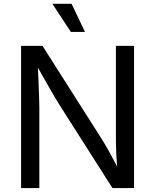

<svg xmlns="http://www.w3.org/2000/svg" viewBox="-20 -962 793 982"><path d="M87.9 -727.5H197.3L493.2 -262.2Q502.9 -247.1 514.6 -227.8Q526.4 -208.5 538.6 -186Q571.8 -126.5 595.2 -75.7H582Q577.6 -116.2 574.7 -175.8Q573.2 -203.6 573 -231.7Q572.8 -259.8 572.8 -281.2V-727.5H665.5V0H555.2L291.5 -414.1Q259.8 -464.4 235.8 -506.8Q219.2 -535.6 199.5 -570.8Q179.7 -606 155.3 -648.9H172.4Q174.3 -605.5 176.3 -562Q178.2 -514.6 179.7 -473.6Q181.2 -432.6 181.2 -415V0H87.9ZM248 -942.4H346.2L414.6 -798.8H342.3Z"/></svg>

Font: Raveo Variable
Style: Regular
Weight: 400
Designer: Jakub Foglar, Rasmus Andersson (Inter)
Foundry: Jakubfoglar.com
Version: Version 1.000;Glyphs 3.2.3 (3260)